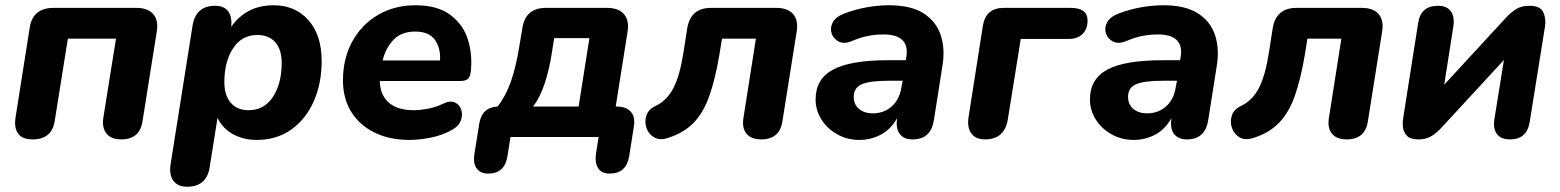

<svg xmlns="http://www.w3.org/2000/svg" viewBox="-20 -521 5932 730"><path d="M104 9Q65 9 49 -13Q33 -35 39 -74L93 -416Q105 -491 183 -491H499Q542 -491 562.5 -467.5Q583 -444 576 -401L522 -61Q512 9 441 9Q403 9 385 -13Q367 -35 373 -74L421 -374H238L188 -61Q177 9 104 9Z M691 189Q656 189 639 166Q622 143 629 101L712 -423Q724 -499 798 -499Q832 -499 847.5 -478Q863 -457 859 -419Q917 -501 1020 -501Q1103 -501 1153 -444Q1203 -387 1203 -289Q1203 -204 1173 -136Q1143 -68 1087.5 -28.5Q1032 11 956 11Q906 11 866.5 -10.5Q827 -32 807 -73L777 116Q765 189 691 189ZM925 -102Q985 -102 1018 -153Q1051 -204 1051 -281Q1051 -333 1026.5 -360.5Q1002 -388 959 -388Q899 -388 866 -337Q833 -286 833 -210Q833 -158 857.5 -130Q882 -102 925 -102Z M1537 11Q1460 11 1403 -17.5Q1346 -46 1315 -96.5Q1284 -147 1284 -215Q1284 -299 1319.5 -363.5Q1355 -428 1417.5 -464.5Q1480 -501 1560 -501Q1643 -501 1692 -464.5Q1741 -428 1759 -370.5Q1777 -313 1770 -249Q1767 -226 1757 -219.5Q1747 -213 1730 -213H1424Q1425 -160 1458 -131Q1491 -102 1552 -102Q1578 -102 1608.5 -108Q1639 -114 1663 -126Q1691 -140 1709.5 -131.5Q1728 -123 1734 -103Q1740 -83 1731.5 -61.5Q1723 -40 1698 -27Q1663 -7 1619 2Q1575 11 1537 11ZM1559 -401Q1505 -401 1475 -368.5Q1445 -336 1435 -291H1653Q1656 -338 1633.5 -369.5Q1611 -401 1559 -401Z M1836 139Q1806 139 1792 119Q1778 99 1784 63L1802 -50Q1812 -113 1872 -116Q1903 -156 1922.5 -211Q1942 -266 1956 -354L1966 -414Q1978 -491 2055 -491H2289Q2332 -491 2352.5 -467Q2373 -443 2366 -400L2321 -116H2324Q2361 -116 2378.5 -96Q2396 -76 2390 -40L2372 74Q2361 139 2298 139Q2268 139 2254.5 119Q2241 99 2246 63L2256 0H1921L1909 75Q1898 139 1836 139ZM2007 -116H2180L2221 -376H2087L2077 -313Q2068 -255 2050.5 -202.5Q2033 -150 2007 -116Z M2874 9Q2836 9 2818 -13Q2800 -35 2807 -75L2854 -374H2725L2715 -312Q2699 -218 2676.5 -155Q2654 -92 2617 -54Q2580 -16 2521 3Q2489 14 2467.5 1.5Q2446 -11 2438 -34.5Q2430 -58 2437.5 -81.5Q2445 -105 2472 -118Q2515 -138 2540 -185.5Q2565 -233 2579 -324L2593 -414Q2606 -491 2683 -491H2932Q2975 -491 2995.5 -467.5Q3016 -444 3009 -401L2955 -61Q2945 9 2874 9Z M3247 11Q3201 11 3163 -10.5Q3125 -32 3103 -67Q3081 -102 3081 -143Q3081 -221 3147.5 -256.5Q3214 -292 3356 -292H3424L3426 -305Q3433 -346 3411.5 -368Q3390 -390 3339 -390Q3308 -390 3278.5 -384Q3249 -378 3217 -364Q3189 -353 3169 -363Q3149 -373 3142 -393.5Q3135 -414 3146 -435.5Q3157 -457 3191 -470Q3234 -486 3277 -493.5Q3320 -501 3360 -501Q3444 -501 3492 -470Q3540 -439 3557 -386.5Q3574 -334 3563 -269L3531 -66Q3520 9 3450 9Q3417 9 3401 -11.5Q3385 -32 3391 -72Q3367 -29 3329 -9Q3291 11 3247 11ZM3298 -90Q3341 -90 3370.5 -116.5Q3400 -143 3407 -188L3412 -214H3359Q3286 -214 3256 -200.5Q3226 -187 3226 -153Q3226 -123 3246.5 -106.5Q3267 -90 3298 -90Z M3725 9Q3689 9 3672.5 -14.5Q3656 -38 3663 -79L3717 -423Q3728 -491 3796 -491H4051Q4115 -491 4115 -443Q4115 -411 4096 -392Q4077 -373 4044 -373H3861L3812 -68Q3800 9 3725 9Z M4290 11Q4244 11 4206 -10.5Q4168 -32 4146 -67Q4124 -102 4124 -143Q4124 -221 4190.5 -256.5Q4257 -292 4399 -292H4467L4469 -305Q4476 -346 4454.5 -368Q4433 -390 4382 -390Q4351 -390 4321.5 -384Q4292 -378 4260 -364Q4232 -353 4212 -363Q4192 -373 4185 -393.5Q4178 -414 4189 -435.5Q4200 -457 4234 -470Q4277 -486 4320 -493.5Q4363 -501 4403 -501Q4487 -501 4535 -470Q4583 -439 4600 -386.5Q4617 -334 4606 -269L4574 -66Q4563 9 4493 9Q4460 9 4444 -11.5Q4428 -32 4434 -72Q4410 -29 4372 -9Q4334 11 4290 11ZM4341 -90Q4384 -90 4413.5 -116.5Q4443 -143 4450 -188L4455 -214H4402Q4329 -214 4299 -200.5Q4269 -187 4269 -153Q4269 -123 4289.5 -106.5Q4310 -90 4341 -90Z M5100 9Q5062 9 5044 -13Q5026 -35 5033 -75L5080 -374H4951L4941 -312Q4925 -218 4902.5 -155Q4880 -92 4843 -54Q4806 -16 4747 3Q4715 14 4693.5 1.5Q4672 -11 4664 -34.5Q4656 -58 4663.5 -81.5Q4671 -105 4698 -118Q4741 -138 4766 -185.5Q4791 -233 4805 -324L4819 -414Q4832 -491 4909 -491H5158Q5201 -491 5221.5 -467.5Q5242 -444 5235 -401L5181 -61Q5171 9 5100 9Z M5373 9Q5343 9 5330 -4Q5317 -17 5314.5 -35.5Q5312 -54 5315 -72L5372 -434Q5382 -499 5447 -499Q5481 -499 5496 -478.5Q5511 -458 5506 -422L5471 -199L5707 -455Q5726 -475 5745.5 -487Q5765 -499 5795 -499Q5837 -499 5848 -474Q5859 -449 5854 -419L5796 -57Q5785 9 5722 9Q5686 9 5671 -12Q5656 -33 5662 -69L5698 -293L5462 -37Q5443 -16 5422.5 -3.5Q5402 9 5373 9Z"/></svg>

Font: Nunito ExtraBold
Style: Italic
Weight: 800
Italic angle: -9°
Designer: Vernon Adams
Foundry: Vernon Adams
Version: Version 3.601; ttfautohint (v1.8.2.53-6de2)